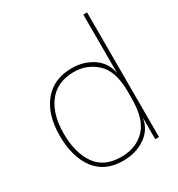

<svg xmlns="http://www.w3.org/2000/svg" viewBox="-176 -845 903 974"><g transform="rotate(-30 275.0 -358.0)"><path d="M479 -730V0H457V-126Q447 -61 392.5 -23.5Q338 14 262 14Q156 14 101 -59.5Q46 -133 46 -257Q46 -381 105 -452.5Q164 -524 269 -524Q339 -524 392 -488.5Q445 -453 457 -387V-730ZM69 -257Q69 -145 116 -76.5Q163 -8 264 -8Q351 -8 404 -62.5Q457 -117 457 -238V-281Q457 -398 401.5 -450Q346 -502 269 -502Q172 -502 120.5 -436Q69 -370 69 -257Z"/></g></svg>

Font: Nacelle Thin
Style: Regular
Weight: 100
Designer: Sora Sagano
Foundry: Sora Sagano
Version: Version 1.000;FEAKit 1.0